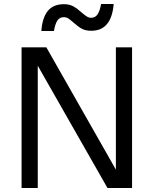

<svg xmlns="http://www.w3.org/2000/svg" viewBox="-20 -941 769 961"><path d="M250 -786H187Q192 -853 219.5 -886.5Q247 -920 300 -920Q328 -920 347.5 -909Q367 -898 389 -878Q404 -865 414.5 -858.5Q425 -852 436 -852Q457 -852 468.5 -869.5Q480 -887 486 -921H549Q538 -787 437 -787Q408 -787 389 -797.5Q370 -808 348 -828Q332 -842 322 -848.5Q312 -855 299 -855Q278 -855 267 -838Q256 -821 250 -786ZM560 -92V-704H641V0H518L169 -612V0H88V-704H212Z"/></svg>

Font: CBA Beacon Sans
Style: Regular
Weight: 400
Designer: Wei Huang
Foundry: Wei Huang
Version: Version 1.002